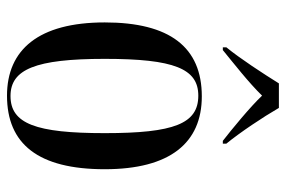

<svg xmlns="http://www.w3.org/2000/svg" viewBox="-154 -652 816 548"><g transform="rotate(90 254.0 -378.0)"><path d="M115 -616V-606H123C162 -638 216 -680 253 -718C284 -685 351 -630 382 -606H390V-616C358 -655 314 -721 288 -766H218C190 -721 147 -655 115 -616ZM253 10C391 10 463 -79 463 -269C463 -455 388 -546 255 -546C115 -546 44 -455 44 -269C44 -80 122 10 253 10ZM254 0C178 0 148 -71 148 -269C148 -467 176 -536 253 -536C333 -536 360 -467 360 -269C360 -72 333 0 254 0Z"/></g></svg>

Font: Noto Serif Display Condensed Medium
Style: Regular
Weight: 500
Width: 3
Designer: Monotype Design Team
Foundry: Monotype Imaging Inc.
Version: Version 2.009